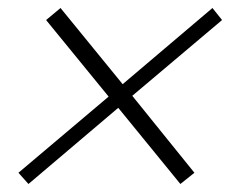

<svg xmlns="http://www.w3.org/2000/svg" viewBox="-20 -524 589 479"><path d="M51 -65 26 -93 251 -283 95 -474 131 -504 286 -314 510 -504 534 -474 310 -285 465 -93 430 -65 275 -255Z"/></svg>

Font: Nunito Sans 7pt SemiCondensed ExtraLight
Style: Italic
Weight: 250
Width: 4
Italic angle: -9°
Designer: Vernon Adams
Foundry: Vernon Adams
Version: Version 3.101;gftools[0.9.27]